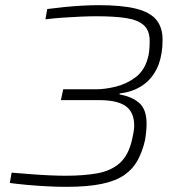

<svg xmlns="http://www.w3.org/2000/svg" viewBox="-20 -716 692 744"><path d="M237 8Q204 8 164 6Q124 4 85.5 0.5Q47 -3 18 -7L25 -47Q62 -44 100.5 -41Q139 -38 174 -36.5Q209 -35 234 -35Q305 -35 357.5 -44.5Q410 -54 444 -84Q478 -114 492 -176Q495 -190 497.5 -203.5Q500 -217 500 -229Q500 -281 467.5 -304.5Q435 -328 364 -328H216L225 -370H351Q388 -370 429.5 -380.5Q471 -391 504.5 -416Q538 -441 551 -485Q556 -499 558 -517Q560 -535 560 -557Q560 -598 537 -618.5Q514 -639 468.5 -646Q423 -653 354 -653Q327 -653 292 -651.5Q257 -650 221.5 -647.5Q186 -645 156 -641L163 -681Q193 -685 227.5 -688.5Q262 -692 297.5 -694Q333 -696 362 -696Q452 -696 506.5 -682.5Q561 -669 585.5 -639.5Q610 -610 610 -562Q610 -534 606 -510Q602 -486 595 -467Q576 -417 537 -388.5Q498 -360 444 -354L443 -350Q491 -342 519.5 -317Q548 -292 548 -237Q548 -223 546.5 -207Q545 -191 542 -173Q532 -129 513.5 -95Q495 -61 462 -38Q429 -15 374.5 -3.5Q320 8 237 8Z"/></svg>

Font: Saira SemiExpanded ExtraLight
Style: Italic
Weight: 250
Width: 6
Italic angle: -12°
Designer: Hector Gatti with collaboration of the Omnibus-Type team
Foundry: Omnibus-Type
Version: Version 1.101